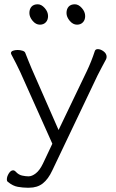

<svg xmlns="http://www.w3.org/2000/svg" viewBox="-20 -713 540 895"><path d="M339 -598Q320 -598 305 -616Q290 -634 290 -652Q290 -671 300 -682Q310 -693 329 -693Q346 -693 361.5 -675.5Q377 -658 377 -638Q377 -620 366.5 -609Q356 -598 339 -598ZM166 -598Q147 -598 132 -616Q117 -634 117 -652Q117 -671 127 -682Q137 -693 156 -693Q173 -693 188.5 -675.5Q204 -658 204 -638Q204 -620 193.5 -609Q183 -598 166 -598ZM106 162Q87 162 63.5 158Q40 154 17 135Q12 132 12 123Q12 110 21 95.5Q30 81 41 81Q48 81 54 88Q67 102 83.5 105.5Q100 109 113 109Q129 109 147 95Q165 81 180 50L224 -43L74 -378Q67 -393 54.5 -418Q42 -443 33 -459Q31 -463 31 -465Q31 -473 40.5 -476.5Q50 -480 62 -480Q74 -480 85 -476.5Q96 -473 98 -466Q105 -448 112.5 -429.5Q120 -411 128 -392L253 -107L385 -382Q406 -426 422 -475Q425 -484 436 -484Q449 -484 463 -473.5Q477 -463 477 -448Q477 -442 474 -436Q466 -421 455 -400.5Q444 -380 435 -362L224 81Q205 122 179.5 142Q154 162 116 162Z"/></svg>

Font: Moon Stars Kai T HW Light
Style: Regular
Weight: 300
Designer: GuiWonder
Version: Version 1.101